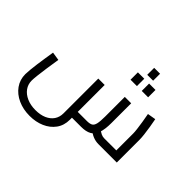

<svg xmlns="http://www.w3.org/2000/svg" viewBox="-224 -1109 1659 1659"><g transform="rotate(45 605.5 -279.5)"><path d="M321 248Q242 248 178 219Q114 190 77 138Q40 86 40 19Q40 -2 43.5 -36.5Q47 -71 52.5 -113.5Q58 -156 65 -199.5Q72 -243 78 -282L155 -270Q144 -201 135.5 -142.5Q127 -84 122.5 -42.5Q118 -1 118 19Q118 65 143.5 100.5Q169 136 215 156.5Q261 177 321 177Q381 177 424 158Q467 139 490 105Q513 71 513 25V-400H591V25Q591 95 554.5 145Q518 195 457 221.5Q396 248 321 248ZM591 0V-71H703Q737 -71 755 -81Q773 -91 780 -121Q787 -151 787 -209V-450H865V-209Q865 -131 848.5 -85Q832 -39 796.5 -19.5Q761 0 703 0ZM914 0Q880 0 847.5 -13Q815 -26 784 -54L835 -107Q858 -88 876.5 -79.5Q895 -71 914 -71H1092L1062 -39V-278Q1062 -296 1058 -329Q1054 -362 1047.5 -403.5Q1041 -445 1033 -487L1109 -500Q1116 -465 1123 -422Q1130 -379 1134.5 -340.5Q1139 -302 1139 -278V0ZM789 -722V-807H861V-722ZM717 -590V-680H795V-590ZM854 -590V-680H932V-590Z"/></g></svg>

Font: Cairo Play
Style: Regular
Weight: 400
Designer: Mohamed Gaber, Accademia di Belle Arti di Urbino
Foundry: Kief Type Foundry, Accademia di Belle Arti di Urbino
Version: Version 3.119